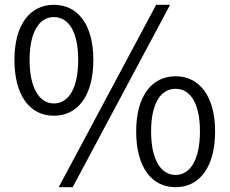

<svg xmlns="http://www.w3.org/2000/svg" viewBox="-20 -765 954 798"><path d="M204 -284C304 -284 368 -368 368 -516C368 -662 304 -745 204 -745C104 -745 40 -662 40 -516C40 -368 104 -284 204 -284ZM204 -335C144 -335 103 -398 103 -516C103 -634 144 -694 204 -694C265 -694 305 -634 305 -516C305 -398 265 -335 204 -335ZM224 13H282L687 -745H629ZM710 13C809 13 874 -70 874 -219C874 -365 809 -448 710 -448C610 -448 546 -365 546 -219C546 -70 610 13 710 13ZM710 -38C649 -38 608 -100 608 -219C608 -337 649 -396 710 -396C770 -396 811 -337 811 -219C811 -100 770 -38 710 -38Z"/></svg>

Font: Noto Sans HK DemiLight
Style: Regular
Weight: 350
Designer: Ryoko NISHIZUKA 西塚涼子 (kana, bopomofo & ideographs); Paul D. Hunt (Latin, Greek & Cyrillic); Sandoll Communications 산돌커뮤니
Foundry: Adobe
Version: Version 2.004;hotconv 1.0.118;makeotfexe 2.5.65603